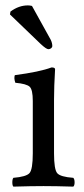

<svg xmlns="http://www.w3.org/2000/svg" viewBox="-20 -693 311 715"><path d="M99.1 -670.9 168.9 -544.9Q174.8 -532.7 174.8 -521Q174.8 -517.1 170.4 -513.4Q166 -509.8 160.2 -509.8Q152.3 -509.8 130.9 -529.8L17.1 -639.2L19 -649.9Q49.8 -672.9 84 -672.9Q91.3 -672.9 99.1 -670.9ZM181.2 -122.1Q181.2 -62 193.1 -48.1Q205.1 -34.2 252.9 -30.8Q257.8 -25.9 257.8 -13.9Q257.8 -2 252.9 2Q187 0 142.1 0Q96.2 0 29.8 2Q25.9 -2 25.9 -13.9Q25.9 -25.9 29.8 -30.8Q77.6 -34.7 89.8 -48.3Q102.1 -62 102.1 -122.1V-316.9Q102.1 -358.9 90.6 -369.9Q79.1 -380.9 37.1 -384.8Q31.2 -401.9 35.2 -413.1Q127.9 -425.3 171.9 -441.9Q185.1 -441.9 185.1 -435.1Q181.2 -371.1 181.2 -321.3Z"/></svg>

Font: Linux Libertine
Style: Regular
Weight: 400
Designer: Philipp H. Poll
Foundry: Philipp H. Poll
Version: Version 5.3.0 ; ttfautohint (v0.9)